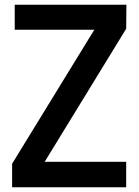

<svg xmlns="http://www.w3.org/2000/svg" viewBox="-20 -788 583 808"><path d="M511 -107V0H31V-99L377 -663H42V-768H512L511 -667L168 -107Z"/></svg>

Font: Yaldevi ExtraLight SemiBold
Style: Regular
Weight: 600
Version: Version 1.100